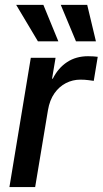

<svg xmlns="http://www.w3.org/2000/svg" viewBox="-20 -756 415 776"><path d="M18.1 0 104.5 -522.5H204.6L190.4 -438H193.4Q214.8 -481 251 -504.9Q287.1 -528.8 335.9 -528.8Q347.2 -528.8 357.7 -528.1Q368.2 -527.3 375 -526.4L358.9 -429.2Q352.5 -430.2 337.4 -432.1Q322.3 -434.1 304.7 -434.1Q273.9 -434.1 246.6 -420.2Q219.2 -406.2 200 -378.9Q180.7 -351.6 173.8 -310.5L122.1 0ZM287.1 -588.9 225.6 -736.3H332.5L367.7 -588.9ZM133.3 -588.9 45.4 -736.3H155.3L215.8 -588.9Z"/></svg>

Font: Inter 28pt Medium
Style: Italic
Weight: 500
Italic angle: -9.3988°
Designer: Rasmus Andersson
Foundry: rsms
Version: Version 4.001;git-66647c0bb